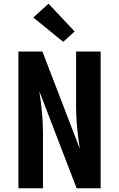

<svg xmlns="http://www.w3.org/2000/svg" viewBox="-20 -1012 640 1032"><path d="M79 0V-735H208L408 -215Q408 -215 408 -215.5Q408 -216 408 -216V-219Q408 -219 408 -219.5Q408 -220 408 -220V-221Q399 -275 394 -330.5Q389 -386 389 -441V-735H521V0H392L192 -520Q192 -520 192 -519.5Q192 -519 192 -519V-516Q201 -461 206 -405.5Q211 -350 211 -294V0ZM320 -787 159 -918 241 -992 381 -843Z"/></svg>

Font: Iosevka Custom XBdEx
Style: Regular
Weight: 800
Width: 7
Monospace: yes
Designer: Belleve Invis
Foundry: Belleve Invis
Version: Version 11.2.4; ttfautohint (v1.8.4)